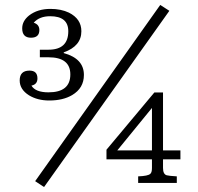

<svg xmlns="http://www.w3.org/2000/svg" viewBox="-20 -754 806 781"><path d="M142.1 -551.8H177.2Q257.8 -551.8 257.8 -627Q257.8 -688 184.1 -688Q140.1 -688 117.2 -661.6Q140.1 -654.3 140.1 -631.8Q140.1 -600.6 106 -600.6Q70.3 -600.6 70.3 -638.7Q70.3 -668.5 98.1 -690.9Q132.8 -717.8 185.1 -717.8Q228.5 -717.8 260.3 -702.6Q311 -677.2 311 -627Q311 -566.4 239.3 -541V-538.1Q321.3 -515.6 321.3 -449.2Q321.3 -395.5 273.4 -367.2Q236.3 -345.2 180.2 -345.2Q132.8 -345.2 98.1 -366.2Q60.1 -390.1 60.1 -426.8Q60.1 -466.8 100.1 -466.8Q132.3 -466.8 132.3 -435.1Q132.3 -410.6 107.9 -405.8Q124 -378.4 177.2 -378.4Q266.1 -378.4 266.1 -451.2Q266.1 -521 177.2 -521H142.1ZM607.9 -377.9H643.1V-142.1H713.9V-106H643.1V-70.8Q643.1 -45.4 658.2 -41Q666.5 -38.6 699.2 -36.6V-9.8H542V-36.6Q582.5 -38.1 591.3 -46.9Q598.1 -52.2 598.1 -70.8V-106H413.1V-145ZM598.1 -314.9 457 -142.1H598.1ZM631.8 -733.9 668.9 -710 159.2 6.8 123 -17.1Z"/></svg>

Font: I.Ming
Style: Regular
Weight: 400
Designer: Ichiten Fonts Project
Version: Version 5.10 Mar 24, 2018